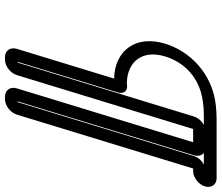

<svg xmlns="http://www.w3.org/2000/svg" viewBox="-78 -654 870 753"><g transform="rotate(90 356.5 -277.0)"><path d="M591.4 -603 380.1 88H377.1L588.4 -603C593.6 -620 588.8 -634 579.3 -642H624.3C609.8 -634 596.6 -620 591.4 -603ZM436.4 -603 225.1 88H222.1L342.2 -305C348.1 -324 339.3 -341 318.3 -341C314.3 -341 309.9 -340 305.9 -340C222.3 -341 173.3 -400 200.8 -490C224.7 -568 285.8 -624 370.8 -637C393 -641 415.3 -642 442.3 -642H469.3C454.8 -634 441.6 -620 436.4 -603ZM203.8 138H212.8C238.8 138 266.2 117 274.2 91L485.4 -600H537.4L326.2 91C318.2 117 332.8 138 358.8 138H367.8C393.8 138 421.2 117 429.2 91L640.4 -600H650.4C675.4 -600 702.9 -621 710.5 -646C718.1 -671 703.6 -692 678.6 -692H457.6C430.6 -692 404.3 -691 378 -687C267.8 -670 181.4 -590 150.8 -490C114.7 -372 181.3 -292 287.7 -290L171.2 91C163.2 117 177.8 138 203.8 138Z"/></g></svg>

Font: DIN Rundschrift
Style: EngKontKu
Weight: 400
Width: 3
Version: Version 1.027